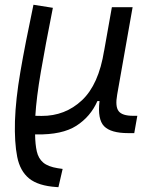

<svg xmlns="http://www.w3.org/2000/svg" viewBox="-20 -547 626 796"><path d="M222.2 229 214.4 228.5Q138.7 223.6 100.8 192.9Q63 162.1 51.3 103Q39.6 43.9 42 -44.9Q44.9 -135.3 64.5 -249.3Q84 -363.3 118.7 -527.3L199.2 -514.6Q167.5 -355 149.2 -248.3Q130.9 -141.6 126.5 -66.9L152.3 -66.4Q250 -65.9 319.6 -131.1Q389.2 -196.3 411.6 -336.9V-335.9L443.8 -517.1H529.8L465.8 -154.8Q457 -106 471.7 -86.4Q486.3 -66.9 531.7 -66.9H549.3L536.6 4.9H511.7Q439.5 4.9 411.6 -23.7Q383.8 -52.2 392.6 -127.9H383.8Q355.5 -63.5 296.6 -25.6Q237.8 12.2 129.9 10.3H125.5Q126 51.8 132.6 80.8Q139.2 109.9 159.2 127Q179.2 144 219.7 150.4L239.7 153.3Z"/></svg>

Font: Cascadia Code NF SemiLight
Style: Italic
Weight: 350
Italic angle: -10°
Monospace: yes
Designer: Aaron Bell
Foundry: Saja Typeworks
Version: Version 2404.023; ttfautohint (v1.8.4)